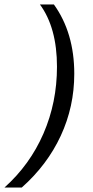

<svg xmlns="http://www.w3.org/2000/svg" viewBox="-49 -736 418 866"><path d="M286 -403Q286 -255 225 -123.5Q164 8 49 110H-29Q86 7 147 -133.5Q208 -274 208 -435Q208 -611 131 -716H194Q286 -588 286 -403Z"/></svg>

Font: MedMera Sans
Style: Italic
Weight: 400
Italic angle: -11°
Designer: Kasper Nordkvist
Foundry: UNCUT.wtf
Version: Version 1.300